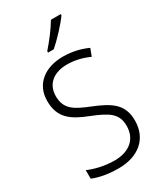

<svg xmlns="http://www.w3.org/2000/svg" viewBox="-234 -1033 960 1130"><g transform="rotate(-30 246.5 -468.5)"><path d="M381 -939V-947H314C288 -902 242 -842 203 -798V-788H241C287 -827 351 -896 381 -939ZM446 -187C446 -298 379 -340 265 -386C168 -425 114 -454 114 -543C114 -625 174 -672 264 -672C312 -672 363 -661 413 -638L432 -688C385 -710 328 -724 265 -724C144 -724 55 -658 56 -542C56 -428 123 -383 228 -342C339 -298 388 -267 388 -184C388 -94 325 -42 225 -42C159 -42 95 -58 49 -78V-20C93 -2 151 10 223 10C355 10 446 -61 446 -187Z"/></g></svg>

Font: Noto Sans Telugu SemiCondensed Light
Style: Regular
Weight: 300
Width: 4
Designer: Jelle Bosma - Monotype Design Team
Foundry: Monotype Imaging Inc.
Version: Version 2.005